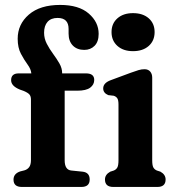

<svg xmlns="http://www.w3.org/2000/svg" viewBox="-20 -740 694 760"><path d="M236 -105.5Q236 -67.5 262.5 -65L306.5 -60.5Q335 -57.5 335 -29.5Q335 0 302 0H66.5Q33.5 0 33.5 -29Q33.5 -52.5 60 -61.5L76 -65.5Q88.5 -69 95.5 -78.5Q102.5 -88 102.5 -106.5V-346Q102.5 -359 96.5 -366Q90.5 -373 74 -380L58.5 -385.5Q24 -399.5 24 -422.5Q24 -449.5 54 -449.5H104Q102.5 -466.5 89.2 -484.5Q76 -502.5 63 -526.8Q50 -551 50 -586.5Q50 -644 94.2 -682.2Q138.5 -720.5 218 -720.5Q292 -720.5 331.2 -686.5Q370.5 -652.5 370.5 -606Q370.5 -575 354.5 -558.8Q338.5 -542.5 313.5 -542.5Q285 -542.5 268.2 -559.8Q251.5 -577 251.5 -607V-625.5Q251.5 -669 208 -669Q182 -669 168.2 -653.5Q154.5 -638 154.5 -610.5Q154.5 -587.5 165.2 -566.8Q176 -546 190.2 -526.8Q204.5 -507.5 215.2 -488.8Q226 -470 226 -450.5V-449.5H320.5Q353 -449.5 353 -423.5Q353 -405 337 -393Q321 -381 285.5 -381H236ZM506.5 -537.5Q468 -537.5 444.8 -558.2Q421.5 -579 421.5 -613Q421.5 -647 444.8 -667.5Q468 -688 506.5 -688Q545.5 -688 568.8 -667.5Q592 -647 592 -613Q592 -579 568.8 -558.2Q545.5 -537.5 506.5 -537.5ZM582.5 -432.5V-105.5Q582.5 -85.5 587 -77.2Q591.5 -69 601 -65L615 -60.5Q635.5 -49 635.5 -29.5Q635.5 0 603 0H428.5Q395.5 0 395.5 -29.5Q395.5 -49 416.5 -60.5L430.5 -65Q440 -69 444.5 -77.2Q449 -85.5 449 -105.5V-326.5Q449 -344 444.2 -351Q439.5 -358 430 -361L408.5 -363.5Q388.5 -372 388.5 -390Q388.5 -411.5 418 -422.5L497.5 -452Q516.5 -459 528.5 -462.5Q540.5 -466 552 -466Q566.5 -466 574.5 -456.8Q582.5 -447.5 582.5 -432.5Z"/></svg>

Font: Fraunces 72pt S100 SemiBold
Style: Regular
Weight: 600
Version: Version 1.000; ttfautohint (v1.8.3)